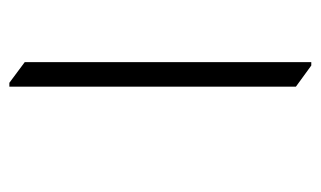

<svg xmlns="http://www.w3.org/2000/svg" viewBox="-154 -508 669 400"><g transform="rotate(-90 180.0 -308.5)"><path d="M243 6H250V-591L207 -623H199V-26Z"/></g></svg>

Font: Noto Serif Devanagari Light
Style: Regular
Weight: 300
Designer: Universal Thirst, Indian Type Foundry and the Monotype Design Team
Foundry: Monotype Imaging Inc.
Version: Version 2.004